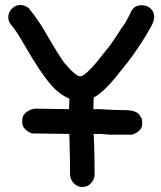

<svg xmlns="http://www.w3.org/2000/svg" viewBox="-20 -734 642 767"><path d="M354 -199Q355 -178 356 -158Q358 -96 358 -36Q357 -16 343 -1.5Q329 13 309 13Q289 13 275 -1.5Q261 -16 260 -36Q260 -97 258 -157Q257 -178 257 -199Q152 -200 107 -201Q69 -217 69 -245V-255Q69 -284 109 -298Q117 -298 117 -300Q150 -299 256 -298L257 -340Q215 -358 184 -395Q142 -443 86 -540Q43 -615 28 -630.5Q13 -646 13 -665Q13 -685 27.5 -699.5Q42 -714 61 -714Q81 -714 96 -700Q140 -645 170 -590Q237 -476 244 -476Q259 -456 279 -440Q292 -430 295 -430Q298 -430 300 -429Q308 -430 308.5 -430.5Q309 -431 310 -432Q341 -450 394 -521Q400 -527 400 -528Q400 -529 402 -531Q419 -548 467 -624Q479 -636 505 -690Q517 -713 547 -713Q560 -713 572 -707Q596 -693 596 -665Q596 -648 579 -620Q526 -526 456 -443Q399 -369 354 -344L353 -298H379Q435 -294 480 -294Q532 -294 542 -266Q548 -266 548 -239Q548 -210 508 -196H419L383 -199Z"/></svg>

Font: Bad Comic
Style: Regular
Weight: 400
Designer: GGBotNet
Foundry: f0n7
Version: 0.9